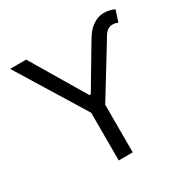

<svg xmlns="http://www.w3.org/2000/svg" viewBox="-164 -891 1034 1045"><g transform="rotate(-30 353.0 -368.0)"><path d="M497.2 -654.8Q520.2 -693.2 551.5 -714.1Q582.7 -735.1 616.5 -736.2Q650.2 -737.2 686.1 -721.6L663.4 -650.6Q604.8 -675.1 572.4 -617.9L558.2 -593.8L377.8 -299.7V0H289.8V-299.7L27 -727.3H127.8L329.5 -387.8H338.1L481.5 -629.3Z"/></g></svg>

Font: TID UI
Style: Regular
Weight: 400
Designer: The TID Project Authors
Foundry: Bakken & Bæck
Version: Version 1.001;hotconv 1.0.109;makeotfexe 2.5.65596